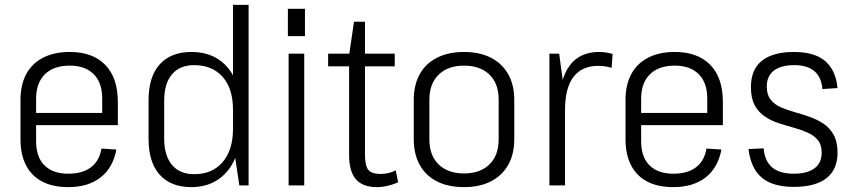

<svg xmlns="http://www.w3.org/2000/svg" viewBox="-20 -760 3497 787"><path d="M260 7Q197 7 153.5 -15.5Q110 -38 87 -82Q64 -126 64 -189V-351Q64 -413 88 -457Q112 -501 157.5 -524Q203 -547 266 -547Q360 -547 411.5 -494Q463 -441 463 -342V-247H116V-297H410L399 -270V-356Q399 -421 364 -456Q329 -491 266 -491Q200 -491 164 -455.5Q128 -420 128 -355V-182Q128 -116 162.5 -82Q197 -48 260 -48Q318 -48 352.5 -74Q387 -100 396 -151L457 -147Q443 -72 392 -32.5Q341 7 260 7Z M764 7Q680 7 634.5 -44Q589 -95 589 -190V-350Q589 -445 634.5 -496Q680 -547 765 -547Q826 -547 871 -519.5Q916 -492 940.5 -440Q965 -388 965 -316V-228Q965 -156 940 -103Q915 -50 870 -21.5Q825 7 764 7ZM776 -46Q850 -46 892.5 -95.5Q935 -145 935 -231V-311Q935 -397 892.5 -445Q850 -493 776 -493Q717 -493 685 -455.5Q653 -418 653 -346V-192Q653 -122 685 -84Q717 -46 776 -46ZM935 -175V-740H999V0H961Z M1227 -540V0H1163V-540ZM1230 -724V-612H1160V-724Z M1525 7Q1467 7 1439 -25Q1411 -57 1411 -124V-534L1431 -671H1476V-126Q1476 -81 1489.5 -64Q1503 -47 1540 -47Q1556 -47 1571.5 -50.5Q1587 -54 1602 -62L1612 -13Q1599 -7 1584.5 -2.5Q1570 2 1555 4.5Q1540 7 1525 7ZM1325 -540H1598V-488H1325Z M1882 7Q1817 7 1771 -16.5Q1725 -40 1700.5 -84Q1676 -128 1676 -190V-350Q1676 -412 1700.5 -456Q1725 -500 1771.5 -523.5Q1818 -547 1882 -547Q1946 -547 1992 -523.5Q2038 -500 2063 -456Q2088 -412 2088 -350V-190Q2088 -128 2063 -84Q2038 -40 1992 -16.5Q1946 7 1882 7ZM1882 -49Q1948 -49 1986 -86Q2024 -123 2024 -189V-351Q2024 -418 1986 -454.5Q1948 -491 1882 -491Q1816 -491 1778 -454Q1740 -417 1740 -351V-189Q1740 -123 1778 -86Q1816 -49 1882 -49Z M2232 -540H2272L2296 -362V0H2232ZM2273 -326Q2273 -434 2314.5 -490.5Q2356 -547 2435 -547Q2449 -547 2463 -545Q2477 -543 2491 -539L2487 -482Q2461 -490 2432 -490Q2365 -490 2330.5 -444.5Q2296 -399 2296 -309Z M2740 7Q2677 7 2633.5 -15.5Q2590 -38 2567 -82Q2544 -126 2544 -189V-351Q2544 -413 2568 -457Q2592 -501 2637.5 -524Q2683 -547 2746 -547Q2840 -547 2891.5 -494Q2943 -441 2943 -342V-247H2596V-297H2890L2879 -270V-356Q2879 -421 2844 -456Q2809 -491 2746 -491Q2680 -491 2644 -455.5Q2608 -420 2608 -355V-182Q2608 -116 2642.5 -82Q2677 -48 2740 -48Q2798 -48 2832.5 -74Q2867 -100 2876 -151L2937 -147Q2923 -72 2872 -32.5Q2821 7 2740 7Z M3234 6Q3148 6 3103 -31.5Q3058 -69 3048 -149L3110 -152Q3115 -99 3145.5 -73.5Q3176 -48 3234 -48Q3289 -48 3318.5 -70Q3348 -92 3348 -134Q3348 -167 3332 -186Q3316 -205 3290.5 -216.5Q3265 -228 3234 -236.5Q3203 -245 3172 -255Q3141 -265 3115 -282.5Q3089 -300 3073.5 -328.5Q3058 -357 3058 -403Q3058 -475 3103 -511Q3148 -547 3235 -547Q3290 -547 3327.5 -531Q3365 -515 3386.5 -482Q3408 -449 3413 -399L3351 -395Q3347 -444 3318 -468.5Q3289 -493 3236 -493Q3181 -493 3152 -470.5Q3123 -448 3123 -405Q3123 -372 3138.5 -352Q3154 -332 3180 -320.5Q3206 -309 3237 -300.5Q3268 -292 3299 -281Q3330 -270 3355.5 -253Q3381 -236 3397 -207.5Q3413 -179 3413 -134Q3413 -65 3367.5 -29.5Q3322 6 3234 6Z"/></svg>

Font: Pathway Extreme SemiCondensed ExtraLight
Style: Regular
Weight: 250
Width: 4
Version: Version 1.001;gftools[0.9.26]